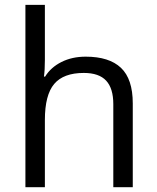

<svg xmlns="http://www.w3.org/2000/svg" viewBox="-20 -780 654 800"><path d="M452.1 0V-346.2Q452.1 -411.6 422.4 -443.8Q392.6 -476.1 329.1 -476.1Q244.6 -476.1 205.8 -430.2Q167 -384.3 167 -279.8V0H85.9V-759.8H167V-529.8Q167 -488.3 163.1 -460.9H168Q191.9 -499.5 236.1 -521.7Q280.3 -543.9 336.9 -543.9Q435.1 -543.9 484.1 -497.3Q533.2 -450.7 533.2 -349.1V0Z"/></svg>

Font: f06041945
Style: Regular
Weight: 400
Foundry: Ascender Corporation
Version: Version 1.10